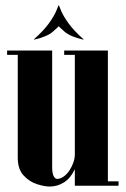

<svg xmlns="http://www.w3.org/2000/svg" viewBox="-20 -680 461 703"><path d="M269 -495V-143Q269 -92 253.5 -59.5Q238 -27 214 -12Q190 3 162 3Q142 3 114.5 -6Q87 -15 66 -38Q45 -61 45 -103V-495H171V-68Q171 -45 176.5 -35Q182 -25 189 -25Q201 -25 213 -33.5Q225 -42 234 -55.5Q243 -69 248.5 -84.5Q254 -100 254 -115V-495ZM375 -495V0H254V-495ZM254 -495V-479H215V-495ZM414 -16V0H375V-16ZM45 -495V-479H6V-495ZM106 -535 104 -536Q140 -568 159 -594.5Q178 -621 185.5 -639Q193 -657 194 -660H196V-585Q194 -582 173.5 -564Q153 -546 106 -535ZM284 -535Q237 -546 216.5 -564Q196 -582 194 -585V-660H196Q197 -657 204.5 -639Q212 -621 231 -594.5Q250 -568 286 -536Z"/></svg>

Font: Emberly Black
Style: Regular
Weight: 900
Designer: Rajesh Rajput
Foundry: Rajesh Rajput
Version: Version 1.000